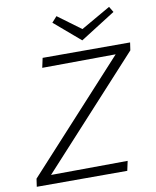

<svg xmlns="http://www.w3.org/2000/svg" viewBox="-93 -931 817 1003"><g transform="rotate(-10 315.5 -430.0)"><path d="M387 -712 249 -830 276 -860 398 -770 555 -860 573 -830ZM625 -617 104 -48 511 -51 500 0H20L26 -42L546 -610L156 -607L167 -658H631Z"/></g></svg>

Font: Ysabeau Infant Semilight
Style: Italic
Weight: 300
Italic angle: -12°
Designer: Christian Thalmann (Catharsis Fonts)
Version: Version 0.003